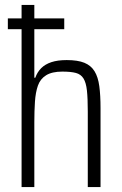

<svg xmlns="http://www.w3.org/2000/svg" viewBox="-20 -763 496 783"><path d="M12 -644V-688H242V-644ZM68 0V-743H120V-446H124Q132 -469 148 -485Q164 -501 189.5 -509.5Q215 -518 252 -518Q297 -518 324 -507Q351 -496 365.5 -472.5Q380 -449 385 -411.5Q390 -374 390 -322V0H338V-308Q338 -362 334.5 -394Q331 -426 320.5 -443Q310 -460 289.5 -465.5Q269 -471 234 -471Q192 -471 168 -456Q144 -441 134.5 -413.5Q125 -386 122.5 -348Q120 -310 120 -265V0Z"/></svg>

Font: Saira Condensed Light
Style: Regular
Weight: 300
Width: 3
Designer: Hector Gatti with collaboration of the Omnibus-Type team
Foundry: Omnibus-Type
Version: Version 1.101